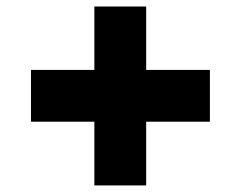

<svg xmlns="http://www.w3.org/2000/svg" viewBox="-20 -644 740 590"><path d="M270 -270H75.2V-429.2H270V-624H429.2V-429.2H625V-270H429.2V-74.2H270Z"/></svg>

Font: Ultra
Style: Regular
Weight: 400
Designer: Astigmatic (AOETI)
Foundry: Astigmatic (AOETI)
Version: Version 1.000